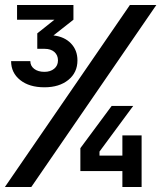

<svg xmlns="http://www.w3.org/2000/svg" viewBox="-23 -750 647 770"><path d="M155.3 -399.9Q94.2 -399.9 57.9 -429Q21.5 -458 21.5 -504.9H98.6Q98.6 -485.8 114 -473.9Q129.4 -461.9 155.3 -461.9Q179.2 -461.9 194.3 -474.4Q209.5 -486.8 209.5 -507.8Q209.5 -528.8 195.1 -541.5Q180.7 -554.2 156.2 -554.2H126.5V-616.2L195.3 -670.9H45.4V-730H271.5V-670.9L191.4 -607.9Q235.4 -603 261.5 -575.9Q287.6 -548.8 287.6 -507.8Q287.6 -459 251 -429.4Q214.4 -399.9 155.3 -399.9ZM-3.4 0 498 -730H604L102.5 0ZM467.8 0V-64H299.3V-155.8L424.8 -325.2H511.2L376 -142.1V-126H467.8V-207H544.9V0Z"/></svg>

Font: UDEV Gothic 35
Style: Bold
Weight: 700
Version: v2.1.0; ttfautohint (v1.8.4.7-5d5b-dirty) -l 6 -r 45 -G 200 